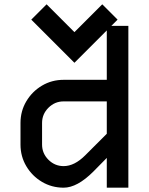

<svg xmlns="http://www.w3.org/2000/svg" viewBox="-20 -870 690 890"><path d="M275 0Q220 0 174.5 -27Q129 -54 102 -99.5Q75 -145 75 -200V-300Q75 -355 102 -400.5Q129 -446 174.5 -473Q220 -500 275 -500H475V-729L325 -579L125 -779L196 -850L325 -721L454 -850L525 -779L496 -750H575V0H475V-138L413 -75Q338 0 275 0ZM275 -100Q325 -100 375 -150L475 -250V-400H275Q234 -400 204.5 -370.5Q175 -341 175 -300V-200Q175 -159 204.5 -129.5Q234 -100 275 -100Z"/></svg>

Font: Monoikos Medium
Style: Regular
Weight: 500
Designer: Brian Krent
Version: Version 0.088